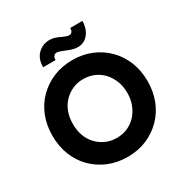

<svg xmlns="http://www.w3.org/2000/svg" viewBox="-201 -1068 1205 1245"><g transform="rotate(-30 401.0 -445.5)"><path d="M45 -352Q45 -431 71 -497Q97 -563 145.5 -611.5Q194 -660 259 -687Q324 -714 401 -714Q479 -714 543.5 -687Q608 -660 656.5 -611Q705 -562 731 -496Q757 -430 757 -352Q757 -274 731 -208Q705 -142 656.5 -93Q608 -44 543.5 -17Q479 10 402 10Q324 10 259 -17Q194 -44 145.5 -92.5Q97 -141 71 -207.5Q45 -274 45 -352ZM605 -352Q605 -400 589.5 -440Q574 -480 547 -509.5Q520 -539 483 -555.5Q446 -572 401 -572Q357 -572 320 -555.5Q283 -539 255 -509.5Q227 -480 212.5 -440Q198 -400 198 -352Q198 -304 212.5 -264Q227 -224 255 -194.5Q283 -165 320 -148.5Q357 -132 401 -132Q446 -132 483 -148.5Q520 -165 547 -194.5Q574 -224 589.5 -264Q605 -304 605 -352ZM391 -791Q373 -798 360.5 -802.5Q348 -807 338 -807Q325 -807 316.5 -797Q308 -787 308 -768H215Q215 -831 251 -866Q287 -901 339 -901Q357 -901 375.5 -895.5Q394 -890 418 -878Q434 -871 445.5 -867Q457 -863 466 -863Q480 -863 487.5 -873.5Q495 -884 494 -901H586Q586 -865 572.5 -834.5Q559 -804 534.5 -786Q510 -768 477 -768Q456 -768 435 -774.5Q414 -781 391 -791Z"/></g></svg>

Font: Mach SemiBold
Style: Regular
Weight: 600
Version: Version 1.002